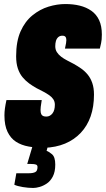

<svg xmlns="http://www.w3.org/2000/svg" viewBox="-20 -721 525 952"><path d="M199 12Q158 12 122 5.5Q86 -1 59.5 -18Q33 -35 17.5 -67Q2 -99 2 -149Q2 -166 4.5 -184Q7 -202 12 -225H187Q183 -201 182 -191.5Q181 -182 181 -176Q181 -162 184.5 -155Q188 -148 194.5 -145.5Q201 -143 210 -143Q219 -143 226.5 -147Q234 -151 240 -158.5Q246 -166 249 -177Q252 -188 252 -202Q252 -217 244.5 -228.5Q237 -240 224 -249Q211 -258 195 -266.5Q179 -275 161 -284Q143 -294 125 -307Q107 -320 92 -338Q77 -356 68.5 -381.5Q60 -407 60 -442Q60 -516 82 -565.5Q104 -615 141 -645Q178 -675 220.5 -688Q263 -701 304 -701Q343 -701 375.5 -693Q408 -685 433 -667.5Q458 -650 471.5 -621Q485 -592 485 -550Q485 -540 484 -525.5Q483 -511 475 -480H302Q306 -498 307.5 -507Q309 -516 309 -522Q309 -533 304.5 -538.5Q300 -544 289 -544Q277 -544 269 -537Q261 -530 257.5 -518.5Q254 -507 254 -492Q254 -475 262 -462.5Q270 -450 283 -440Q296 -430 312.5 -421.5Q329 -413 346 -404Q364 -394 382 -381.5Q400 -369 414.5 -351.5Q429 -334 437.5 -309.5Q446 -285 446 -252Q446 -192 429.5 -144.5Q413 -97 380.5 -62.5Q348 -28 302.5 -9Q257 10 199 12ZM145 211Q120 211 93 206.5Q66 202 51 195L61 138H124Q143 138 154.5 132.5Q166 127 166 107Q166 98 158.5 95Q151 92 134 92H115L154 -39H229L211 27Q221 30 237.5 43.5Q254 57 254 95Q254 131 242 154Q230 177 212 189Q194 201 176 206Q158 211 145 211Z"/></svg>

Font: Archivo ExtraCondensed Black
Style: Italic
Weight: 900
Width: 2
Italic angle: -10°
Designer: Hector Gatti
Foundry: Omnibus-Type
Version: Version 2.001